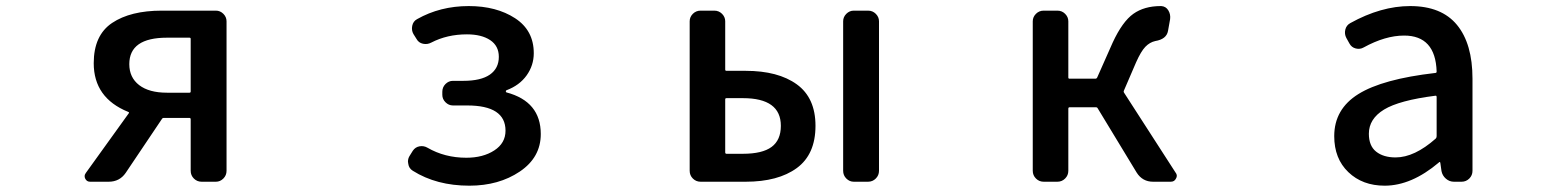

<svg xmlns="http://www.w3.org/2000/svg" viewBox="-20 -584 5040 617"><path d="M588.9 -286.1Q592.8 -286.1 592.8 -290V-459Q592.8 -462.9 588.9 -462.9H516.6Q395.5 -462.9 395.5 -377.9Q395.5 -335 427.2 -310.5Q459 -286.1 516.6 -286.1ZM500 -549.8H673.8Q687.5 -549.8 697.8 -539.6Q708 -529.3 708 -515.6V-35.2Q708 -20.5 697.8 -10.3Q687.5 0 673.8 0H627.9Q613.3 0 603 -10.3Q592.8 -20.5 592.8 -35.2V-200.2Q592.8 -205.1 588.9 -205.1H506.8Q502 -205.1 500 -201.2L383.8 -28.3Q364.3 0 329.1 0H269.5Q258.8 0 253.9 -9.8Q252 -13.7 252 -17.6Q252 -23.4 255.9 -28.3L393.6 -219.7Q396.5 -222.7 391.6 -224.6Q281.2 -269.5 281.2 -380.9Q281.2 -470.7 340.3 -510.3Q399.4 -549.8 500 -549.8Z M1488.3 12.7Q1382.8 12.7 1306.6 -35.2Q1293.9 -43 1292 -57.6Q1291 -61.5 1291 -64.5Q1291 -75.2 1296.9 -84L1306.6 -99.6Q1314.5 -111.3 1328.1 -113.8Q1341.8 -116.2 1353.5 -109.4Q1409.2 -77.1 1478.5 -77.1Q1532.2 -77.1 1568.4 -100.6Q1604.5 -124 1604.5 -164.1Q1604.5 -245.1 1481.4 -245.1H1435.5Q1421.9 -245.1 1411.6 -255.4Q1401.4 -265.6 1401.4 -279.3V-289.1Q1401.4 -303.7 1411.6 -314Q1421.9 -324.2 1435.5 -324.2H1468.8Q1525.4 -324.2 1554.2 -344.2Q1583 -364.3 1583 -401.4Q1583 -436.5 1555.2 -455.1Q1527.3 -473.6 1480.5 -473.6Q1417 -473.6 1366.2 -447.3Q1353.5 -440.4 1339.4 -443.4Q1325.2 -446.3 1318.4 -459L1308.6 -474.6Q1301.8 -486.3 1304.7 -501Q1307.6 -515.6 1320.3 -522.5Q1394.5 -564.5 1486.3 -564.5Q1575.2 -564.5 1635.3 -525.4Q1695.3 -486.3 1695.3 -413.1Q1695.3 -374 1672.4 -341.8Q1649.4 -309.6 1607.4 -293.9Q1605.5 -293 1605.5 -290.5Q1605.5 -288.1 1607.4 -287.1Q1717.8 -257.8 1717.8 -153.3Q1717.8 -78.1 1650.4 -32.7Q1583 12.7 1488.3 12.7Z M2231.4 0Q2216.8 0 2206.5 -10.3Q2196.3 -20.5 2196.3 -35.2V-515.6Q2196.3 -529.3 2206.5 -539.6Q2216.8 -549.8 2231.4 -549.8H2275.4Q2290 -549.8 2300.3 -539.6Q2310.5 -529.3 2310.5 -515.6V-360.4Q2310.5 -356.4 2314.5 -356.4H2376Q2480.5 -356.4 2540.5 -313Q2600.6 -269.5 2600.6 -179.7Q2600.6 -87.9 2540.5 -43.9Q2480.5 0 2376 0ZM2310.5 -94.7Q2310.5 -89.8 2314.5 -89.8H2367.2Q2429.7 -89.8 2459.5 -111.8Q2489.3 -133.8 2489.3 -179.7Q2489.3 -268.6 2367.2 -268.6H2314.5Q2310.5 -268.6 2310.5 -264.6ZM2723.6 0Q2710 0 2699.7 -10.3Q2689.5 -20.5 2689.5 -35.2V-515.6Q2689.5 -529.3 2699.7 -539.6Q2710 -549.8 2723.6 -549.8H2769.5Q2784.2 -549.8 2794.4 -539.6Q2804.7 -529.3 2804.7 -515.6V-35.2Q2804.7 -20.5 2794.4 -10.3Q2784.2 0 2769.5 0Z M3591.8 -293Q3589.8 -289.1 3592.8 -285.2L3757.8 -29.3Q3761.7 -24.4 3761.7 -18.6Q3761.7 -14.6 3758.8 -9.8Q3753.9 0 3742.2 0H3685.5Q3651.4 0 3632.8 -29.3L3507.8 -235.4Q3505.9 -239.3 3502 -239.3H3417Q3413.1 -239.3 3413.1 -234.4V-35.2Q3413.1 -20.5 3402.8 -10.3Q3392.6 0 3377.9 0H3334Q3319.3 0 3309.1 -10.3Q3298.8 -20.5 3298.8 -35.2V-515.6Q3298.8 -529.3 3309.1 -539.6Q3319.3 -549.8 3334 -549.8H3377.9Q3392.6 -549.8 3402.8 -539.6Q3413.1 -529.3 3413.1 -515.6V-335Q3413.1 -331.1 3417 -331.1H3500Q3503.9 -331.1 3505.9 -335L3555.7 -447.3Q3586.9 -514.6 3622.1 -539.6Q3657.2 -564.5 3710 -564.5Q3710.9 -564.5 3711.9 -564.5Q3726.6 -563.5 3734.4 -550.8Q3742.2 -538.1 3740.2 -522.5L3733.4 -484.4Q3728.5 -458 3692.4 -452.1Q3674.8 -448.2 3660.6 -433.6Q3646.5 -418.9 3630.9 -383.8Z M4429.7 12.7Q4358.4 12.7 4313 -30.8Q4267.6 -74.2 4267.6 -146.5Q4267.6 -233.4 4345.2 -281.7Q4422.9 -330.1 4592.8 -349.6Q4596.7 -349.6 4596.7 -354.5Q4592.8 -469.7 4492.2 -469.7Q4431.6 -469.7 4362.3 -431.6Q4350.6 -424.8 4336.9 -428.2Q4323.2 -431.6 4316.4 -444.3L4306.6 -461.9Q4299.8 -474.6 4303.2 -488.8Q4306.6 -502.9 4319.3 -509.8Q4418 -564.5 4511.7 -564.5Q4612.3 -564.5 4662.1 -503.9Q4711.9 -443.4 4711.9 -331.1V-35.2Q4711.9 -20.5 4701.7 -10.3Q4691.4 0 4676.8 0H4652.3Q4637.7 0 4626.5 -9.8Q4615.2 -19.5 4612.3 -34.2L4608.4 -61.5Q4607.4 -63.5 4606 -63.5Q4604.5 -63.5 4603.5 -61.5Q4515.6 12.7 4429.7 12.7ZM4464.8 -78.1Q4525.4 -78.1 4593.8 -138.7Q4596.7 -141.6 4596.7 -146.5V-272.5Q4596.7 -276.4 4593.8 -276.4Q4592.8 -276.4 4592.8 -276.4Q4476.6 -261.7 4427.7 -231.9Q4378.9 -202.1 4378.9 -154.3Q4378.9 -115.2 4402.3 -96.7Q4425.8 -78.1 4464.8 -78.1Z"/></svg>

Font: Gen Jyuu Gothic L Monospace Medium
Style: Regular
Weight: 500
Designer: [Source Han Sans]
Ryoko NISHIZUKA  (kana & ideographs); Paul D. Hunt (Latin, Greek & Cyrillic); Wenlong ZHANG  (bopomofo
Version: Version 1.002.20150607